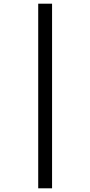

<svg xmlns="http://www.w3.org/2000/svg" viewBox="-20 -782 489 1040"><path d="M187 -762H262V238H187Z"/></svg>

Font: Noto Sans Arabic Condensed
Style: Regular
Weight: 400
Width: 3
Designer: Monotype Design Team, Nadine Chahine, Nizar Qandah and Khaled Hosny
Foundry: Monotype Imaging Inc.
Version: Version 2.012